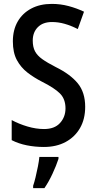

<svg xmlns="http://www.w3.org/2000/svg" viewBox="-20 -744 496 985"><path d="M417 -196Q417 -133 390.5 -87Q364 -41 316.5 -15.5Q269 10 205 10Q160 10 117.5 1.5Q75 -7 40 -25V-128Q77 -108 121 -95Q165 -82 206 -82Q260 -82 288 -113Q316 -144 316 -188Q316 -236 287.5 -264.5Q259 -293 195 -325Q154 -346 120.5 -372Q87 -398 66.5 -436Q46 -474 46 -532Q46 -590 70.5 -633Q95 -676 140 -700Q185 -724 246 -724Q290 -724 331.5 -713Q373 -702 411 -684L379 -595Q343 -613 311 -622Q279 -631 247 -631Q200 -631 174 -604.5Q148 -578 148 -536Q148 -503 159.5 -481Q171 -459 197 -440.5Q223 -422 266 -400Q341 -363 379 -316.5Q417 -270 417 -196ZM280 71Q269 105 249.5 147Q230 189 208 221H150V209Q156 192 162.5 165Q169 138 174.5 110Q180 82 182 61H280Z"/></svg>

Font: Noto Sans Malayalam Condensed Medium
Style: Regular
Weight: 500
Width: 3
Designer: Jelle Bosma - Monotype Design Team
Foundry: Monotype Imaging Inc.
Version: Version 2.104; ttfautohint (v1.8.4.7-5d5b)